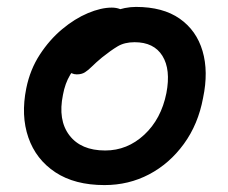

<svg xmlns="http://www.w3.org/2000/svg" viewBox="-20 -523 660 555"><path d="M282 12Q196 12 140 -25Q84 -62 62 -125.5Q40 -189 56 -268Q67 -322 95 -365Q123 -408 159.5 -438.5Q196 -469 234 -485Q272 -501 303 -501Q316 -501 326.5 -497Q337 -493 343 -485Q349 -477 346 -463Q340 -437 326 -417Q312 -397 277 -384Q245 -370 221.5 -351Q198 -332 183 -307Q168 -282 162 -249Q147 -176 180.5 -132Q214 -88 284 -88Q348 -88 397 -133.5Q446 -179 461 -254Q474 -322 449.5 -361.5Q425 -401 369 -401Q340 -401 320 -389Q300 -377 275 -357Q257 -342 246 -331Q235 -320 225.5 -314Q216 -308 202 -308Q186 -308 176 -320.5Q166 -333 172 -360Q176 -384 196.5 -409.5Q217 -435 246 -456Q275 -477 308 -490Q341 -503 373 -503Q451 -503 499.5 -469Q548 -435 565.5 -375.5Q583 -316 567 -240Q553 -164 511.5 -107Q470 -50 411 -19Q352 12 282 12Z"/></svg>

Font: Shantell Sans Medium
Style: Italic
Weight: 500
Italic angle: -11°
Designer: Stephen Nixon, Anya Danilova, Shantell Martin
Foundry: Arrow Type
Version: Version 1.011;[c5ecc13dd]